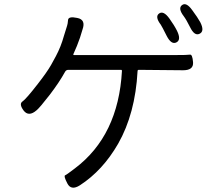

<svg xmlns="http://www.w3.org/2000/svg" viewBox="-20 -839 1040 910"><path d="M359 39Q317 66 299 30Q281 -5 288.5 -8Q296 -11 335 -41Q541 -196 558 -503Q558 -508 553 -508H304Q293 -508 288 -498Q261 -449 216 -390Q168 -328 153 -316Q116 -284 92 -315Q69 -346 86.5 -358Q104 -370 159 -441Q202 -496 222 -531Q234 -552 245 -573Q269 -618 283 -669Q290 -693 298 -717Q301 -725 302.5 -744Q304 -763 346 -754Q388 -746 371 -699Q366 -683 359 -660Q346 -622 328 -583Q326 -578 331 -578H806Q869 -578 880.5 -580Q892 -582 895 -544Q898 -506 848 -506L638 -508Q632 -508 632 -502Q621 -300 540 -158Q467 -31 359 39ZM816 -638Q792 -626 770 -669Q748 -713 742 -722Q713 -760 734 -775Q755 -790 783 -751Q806 -719 819 -693Q840 -650 816 -638ZM926 -679Q902 -667 881 -710Q863 -746 851 -762Q822 -800 843 -815Q863 -830 891 -791Q917 -756 929 -734Q951 -691 926 -679Z"/></svg>

Font: Resource Han Rounded JP Normal
Style: Regular
Weight: 350
Designer: Cyano Hao (round all glyphs); Ryoko NISHIZUKA 西塚涼子 (kana, bopomofo & ideographs); Paul D. Hunt (Latin, Greek & Cyrillic)
Foundry: Cyano Hao
Version: 0.990